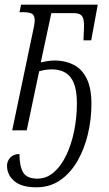

<svg xmlns="http://www.w3.org/2000/svg" viewBox="-20 -556 464 819"><path d="M135 243Q72 243 41 216.5Q10 190 10 151Q10 131 24 116Q38 101 63 101Q63 152 78.5 179Q94 206 140 206Q178 206 209 179.5Q240 153 262 107.5Q284 62 296 4Q308 -54 308 -116Q308 -191 281.5 -225.5Q255 -260 201 -260Q174 -260 147 -252L94 0H32L118 -410Q123 -431 125.5 -446Q128 -461 128 -469Q128 -490 117 -497Q106 -504 77 -504H63L70 -536H397L369 -384H336L337 -407Q340 -448 337 -467.5Q334 -487 323.5 -493.5Q313 -500 293 -500H199L154 -290Q168 -293 183.5 -295.5Q199 -298 217 -298Q261 -297 295.5 -279Q330 -261 350 -220.5Q370 -180 370 -113Q370 -47 355 16Q340 79 310.5 130.5Q281 182 237 212.5Q193 243 135 243Z"/></svg>

Font: Noto Serif Condensed Light
Style: Italic
Weight: 300
Width: 3
Italic angle: -12°
Designer: Monotype Design Team
Foundry: Monotype Imaging Inc.
Version: Version 2.014; ttfautohint (v1.8.4.7-5d5b)